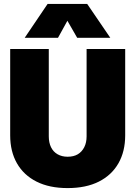

<svg xmlns="http://www.w3.org/2000/svg" viewBox="-20 -948 690 980"><path d="M325 12Q232 12 166.5 -21Q101 -54 66.5 -114.5Q32 -175 32 -257V-698H229V-252Q229 -220 240.5 -196.5Q252 -173 274 -160.5Q296 -148 325 -148Q356 -148 377 -160.5Q398 -173 410 -196.5Q422 -220 422 -252V-698H619V-257Q619 -175 584.5 -114.5Q550 -54 484.5 -21Q419 12 325 12ZM106 -755 223 -928H425L543 -755H374L324 -842L276 -755Z"/></svg>

Font: Azeret Mono ExtraBold
Style: Regular
Weight: 800
Designer: Martin Vácha
Foundry: Displaay
Version: Version 1.002